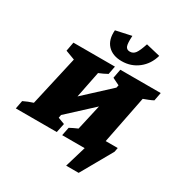

<svg xmlns="http://www.w3.org/2000/svg" viewBox="-290 -1111 1400 1478"><g transform="rotate(30 410.5 -372.0)"><path d="M-43 0 -29 -73Q-9 -83 12.5 -91.5Q34 -100 56 -107L156 -549L73 -580L88 -660H457L443 -587Q407 -567 369 -552L322 -317L548 -526L553 -549L490 -580L505 -660H864L850 -587Q831 -577 809.5 -568.5Q788 -560 766 -552L682 -128H789L782 -91L624 188H513L569 0H369L384 -74Q400 -82 417.5 -91Q435 -100 453 -107L504 -333L284 -130L279 -103L338 -81L321 0ZM480 -722Q399 -722 354.5 -769Q310 -816 317 -902L455 -932Q451 -865 460 -841Q469 -817 498 -817Q527 -817 545 -841Q563 -865 585 -932L711 -902Q688 -820 625.5 -771Q563 -722 480 -722Z"/></g></svg>

Font: Piazzolla Black
Style: Italic
Weight: 900
Italic angle: -11.3°
Designer: Juan Pablo del Peral
Foundry: Huerta Tipografica
Version: Version 1.330